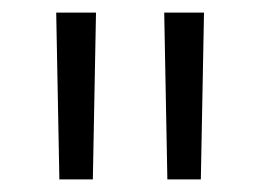

<svg xmlns="http://www.w3.org/2000/svg" viewBox="-20 -720 413 304"><path d="M74 -436 69 -700H132L127 -436ZM245 -436 240 -700H303L298 -436Z"/></svg>

Font: Modern
Style: Small
Weight: 400
Designer: Julieta Ulanovsky
Foundry: Julieta Ulanovsky
Version: Version 8.000